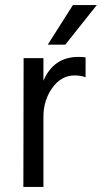

<svg xmlns="http://www.w3.org/2000/svg" viewBox="-20 -736 401 756"><path d="M151 0H72L73 -507H151V-418Q191 -512 289 -512Q307 -512 317 -510V-432Q296 -439 274 -439Q221 -439 186 -390Q151 -341 151 -277ZM237 -560H168L267 -716H361Z"/></svg>

Font: Hind Madurai
Style: Regular
Weight: 400
Designer: Jyotish Sonowal
Foundry: Indian Type Foundry
Version: Version 1.001;PS 1.0;hotconv 1.0.86;makeotf.lib2.5.63406; tt